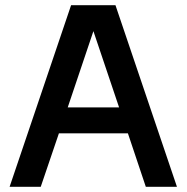

<svg xmlns="http://www.w3.org/2000/svg" viewBox="-20 -720 719 740"><path d="M17 0H137L207 -206H473L542 0H662L425 -700H254ZM241 -306 340 -600 439 -306Z"/></svg>

Font: Uncut Sans Semibold
Style: Regular
Weight: 600
Designer: Kasper Nordkvist
Foundry: UNCUT.wtf
Version: Version 1.304;Glyphs 3.2 (3246)